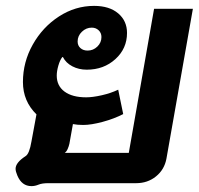

<svg xmlns="http://www.w3.org/2000/svg" viewBox="-20 -623 676 653"><path d="M87 10Q54 10 39 -26Q33 -40 33 -49Q33 -70 67 -92Q80 -100 87 -142L104 -234Q58 -279 58 -344Q58 -412 91.5 -471.5Q125 -531 180.5 -567Q236 -603 300 -603Q352 -603 382 -577.5Q412 -552 412 -511Q412 -458 372.5 -422Q333 -386 275 -386Q248 -386 226 -397.5Q204 -409 194 -429H192Q184 -419 178.5 -400Q173 -381 173 -366Q173 -331 199.5 -311.5Q226 -292 273 -292Q295 -292 326 -299Q357 -306 382 -318L399 -235Q368 -219 329 -208.5Q290 -198 263 -198Q243 -198 228 -201L216 -134Q214 -125 210 -116Q206 -107 200 -103H418L504 -593H636L546 -83Q539 -46 510.5 -23Q482 0 443 0H144Q123 0 111 5Q99 10 87 10ZM325 -497Q325 -511 315.5 -520Q306 -529 292 -529Q273 -529 258.5 -515Q244 -501 244 -482Q244 -468 253.5 -459.5Q263 -451 278 -451Q297 -451 311 -464.5Q325 -478 325 -497Z"/></svg>

Font: Niramit
Style: Bold Italic
Weight: 700
Italic angle: -10°
Designer: Katatrad Aksorn Co.,Ltd.
Foundry: Cadson Demak Co.,Ltd.
Version: Version 1.001; ttfautohint (v1.6)